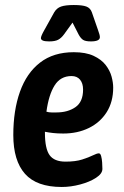

<svg xmlns="http://www.w3.org/2000/svg" viewBox="-20 -738 494 765"><path d="M226 7Q126 7 79.5 -45.5Q33 -98 33 -200Q33 -298 59.5 -372.5Q86 -447 139.5 -488.5Q193 -530 274 -530Q322 -530 353 -515.5Q384 -501 401 -479Q418 -457 424.5 -433Q431 -409 431 -389Q431 -332 405 -291Q379 -250 334 -228Q289 -206 232 -206Q209 -206 191.5 -208Q174 -210 159 -213V-209Q159 -146 177.5 -120Q196 -94 241 -94Q281 -94 307.5 -102.5Q334 -111 350 -119Q366 -127 374 -127Q380 -127 383 -116Q386 -105 387 -90.5Q388 -76 388 -65Q388 -46 362.5 -29.5Q337 -13 299.5 -3Q262 7 226 7ZM205 -290Q250 -290 280.5 -311Q311 -332 311 -381Q311 -406 299 -420.5Q287 -435 265 -435Q221 -435 197.5 -397.5Q174 -360 165 -293Q175 -290 185 -290Q195 -290 205 -290ZM176 -573Q158 -573 150.5 -576.5Q143 -580 143 -586Q143 -594 156 -617L196 -689Q206 -706 223.5 -712Q241 -718 274 -718Q308 -718 324 -712Q340 -706 346 -689L371 -617Q378 -598 378 -590Q378 -573 342 -573Q320 -573 310.5 -579.5Q301 -586 293 -601L269 -648L235 -601Q224 -586 211.5 -579.5Q199 -573 176 -573Z"/></svg>

Font: Asap Condensed Condensed SemiBold
Style: Italic
Weight: 600
Width: 3
Italic angle: -6°
Designer: Pablo Cosgaya
Foundry: Omnibus-Type
Version: Version 3.001; ttfautohint (v1.8.4.7-5d5b)